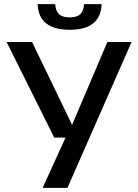

<svg xmlns="http://www.w3.org/2000/svg" viewBox="-20 -908 668 928"><path d="M186 0 310 -272 320 -285 499 -705H616L306 0ZM242 -243 12 -705H135L334 -293H348V-243ZM316 -764Q264 -764 230 -779Q196 -794 179.5 -821.5Q163 -849 162 -888H247Q248 -857 264.5 -840.5Q281 -824 316 -824Q353 -824 369 -840.5Q385 -857 386 -888H471Q470 -830 432.5 -797Q395 -764 316 -764Z"/></svg>

Font: TikTok Sans 24pt Medium
Style: Regular
Weight: 500
Version: Version 4.000